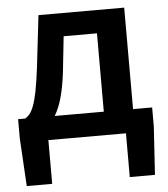

<svg xmlns="http://www.w3.org/2000/svg" viewBox="-49 -536 657 752"><g transform="rotate(-5 279.0 -159.5)"><path d="M126 0V172H26L15 -17V-92H43Q52 -97 60.5 -107Q69 -117 77 -138Q85 -159 92 -194Q99 -229 106 -285L130 -491H467V-92H542V-17L530 172H431V0ZM206 -260Q199 -202 187.5 -161Q176 -120 159 -92H352V-400H221Z"/></g></svg>

Font: Processing Sans Pro Semibold
Style: Regular
Weight: 600
Designer: Paul D. Hunt
Foundry: Adobe Systems Incorporated
Version: Version 2.020;PS 2.000;hotconv 1.0.86;makeotf.lib2.5.63406